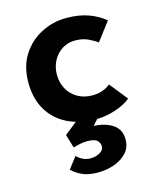

<svg xmlns="http://www.w3.org/2000/svg" viewBox="-104 -516 681 824"><g transform="rotate(-15 236.5 -104.0)"><path d="M436 -39Q407 -16 365 -2.5Q323 11 281 11Q209 11 154.5 -16Q100 -43 70 -94Q40 -145 40 -216Q40 -287 72 -337.5Q104 -388 156.5 -415Q209 -442 268 -442Q325 -442 367 -426.5Q409 -411 439 -386L377 -304Q362 -316 337 -327.5Q312 -339 280 -339Q248 -339 222.5 -323Q197 -307 182 -279Q167 -251 167 -216Q167 -182 182.5 -153.5Q198 -125 226.5 -108.5Q255 -92 292 -92Q316 -92 336.5 -99Q357 -106 372 -119ZM154 140Q165 152 180.5 159.5Q196 167 216 167Q236 167 255 157Q274 147 274 128Q274 115 263 103.5Q252 92 218 92Q202 92 186 95.5Q170 99 156 103L138 43L207 -12L304 -11L229 75L204 43Q215 40 227 38.5Q239 37 250 36Q305 35 342.5 57.5Q380 80 380 126Q380 163 358 186.5Q336 210 302 222Q268 234 229 234Q187 234 159.5 221Q132 208 115 191Z"/></g></svg>

Font: Reem Kufi Fun SemiBold
Style: Regular
Weight: 600
Designer: Khaled Hosny
Version: Version 1.005